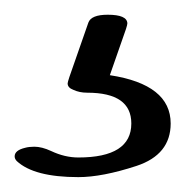

<svg xmlns="http://www.w3.org/2000/svg" viewBox="-20 144 253 262"><path d="M86.9 385.7Q26.4 385.7 2.9 363.8Q0 360.8 0 357.4Q0 349.1 14.2 345.7Q19.5 344.2 26.9 344.2Q37.1 344.2 49.8 350.1Q68.4 358.9 86.9 358.9Q159.2 358.9 159.2 312.5Q159.2 270.5 99.1 270.5Q88.4 270.5 80.1 266.6Q72.3 263.7 72.3 257.8Q72.3 256.3 74.7 249L100.6 174.8Q104.5 164.1 127 164.1Q153.3 164.1 153.8 175.8Q153.8 177.7 151.9 183.6L129.9 246.6Q212.9 259.3 212.9 312.5Q212.9 355 166.3 370.4Q119.6 385.7 86.9 385.7Z"/></svg>

Font: Gayathri
Style: Regular
Weight: 400
Designer: Binoy Dominic <binoy.domenic@gmail.com>
Foundry: SMC
Version: Version 1.000